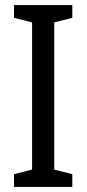

<svg xmlns="http://www.w3.org/2000/svg" viewBox="-20 -734 343 754"><path d="M264 -50 193 -68V-646L264 -664V-714H35V-664L106 -646V-68L35 -50V0H264Z"/></svg>

Font: Noto Sans Display SemiCondensed
Style: Regular
Weight: 400
Width: 4
Designer: Monotype Design team
Foundry: Monotype Imaging Inc.
Version: 1.000